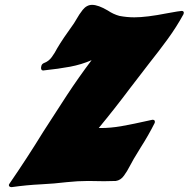

<svg xmlns="http://www.w3.org/2000/svg" viewBox="-20 -770 776 790"><path d="M27.8 0Q22 0 18.6 -2.9Q16.6 -5.4 16.6 -7.8V-9.8Q17.1 -11.7 18.6 -13.7Q91.8 -120.1 158.7 -229Q206.1 -303.2 254.6 -377.2Q303.2 -451.2 356.9 -522.5Q315.4 -504.4 268.8 -495.6Q222.2 -486.8 157.7 -480Q152.3 -480 150.4 -483.9Q148.9 -486.8 148.9 -490.2Q148.9 -491.2 149.2 -493.9Q149.4 -496.6 150.4 -499.5Q152.8 -507.3 161.1 -510.7Q180.2 -517.6 192.9 -534.9Q205.6 -552.2 215.3 -571.3Q238.3 -610.4 284.2 -673.8Q289.1 -681.2 294.9 -691.4Q305.7 -710.9 320.3 -729.5Q336.9 -750 358.9 -750Q384.3 -750 423.8 -726.6Q446.3 -711.4 471.2 -704.6Q502 -698.7 532.7 -698.7Q583 -698.7 667 -715.3Q720.7 -725.1 727.5 -725.1Q732.9 -725.1 734.9 -722.2Q736.3 -720.2 736.3 -717.8Q736.3 -716.3 735.8 -714.8L734.9 -711.4Q706.1 -658.7 669.9 -609.1Q633.8 -559.6 595.2 -511.2Q554.7 -459.5 515.6 -407.7Q453.1 -324.2 386.2 -243.2H395.5Q434.1 -243.2 478.5 -250.7Q522.9 -258.3 607.4 -277.3Q613.8 -277.3 615.7 -274.4Q617.2 -272.5 617.2 -269Q617.2 -267.1 616.7 -264.6Q590.8 -212.9 559.1 -163.6Q524.4 -107.9 513.2 -85Q503.9 -66.4 490.2 -47.4Q476.6 -28.3 456.5 -25.4Q432.1 -24.4 408.2 -24.4L342.8 -25.4Q299.8 -25.4 254.4 -20.5Q202.1 -14.2 150.4 -11.7Q89.8 -8.8 27.8 0Z"/></svg>

Font: Weird Comic
Style: Italic
Weight: 400
Italic angle: -16°
Designer: GGBotNet
Foundry: GGBotNet
Version: 0.80